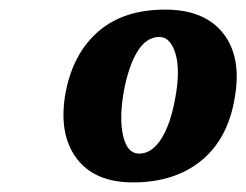

<svg xmlns="http://www.w3.org/2000/svg" viewBox="-20 -737 513 400"><path d="M324 -717Q406 -717 445 -667.5Q484 -618 469 -533Q455 -448 399.5 -402.5Q344 -357 257 -357Q176 -357 138.5 -408.5Q101 -460 117 -546Q133 -627 185.5 -672Q238 -717 324 -717ZM312 -660Q285 -660 266.5 -630Q248 -600 238 -547Q228 -491 236.5 -454Q245 -417 270 -417Q296 -417 315.5 -447Q335 -477 345 -532Q356 -591 345.5 -625.5Q335 -660 312 -660Z"/></svg>

Font: Vollkorn
Style: Bold Italic
Weight: 700
Italic angle: -11°
Designer: Friedrich Althausen
Foundry: Friedrich Althausen
Version: Version 5.000; ttfautohint (v1.8.3)